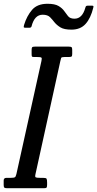

<svg xmlns="http://www.w3.org/2000/svg" viewBox="-72 -997 516 1017"><path d="M-52.5 -17V-41Q-52.5 -55 -37.5 -55H-15.5Q2 -55 6.8 -58Q11.5 -61 15 -75.5L147.5 -674Q151 -688.5 147.2 -691.8Q143.5 -695 124.5 -695H108.5Q99 -695 97.2 -698Q95.5 -701 95.5 -710.5V-732Q95.5 -743.5 98.5 -746.8Q101.5 -750 112.5 -750H292.5Q303 -750 306.8 -747.2Q310.5 -744.5 310.5 -733V-711Q310.5 -700 306.8 -697.5Q303 -695 291.5 -695H269.5Q254 -695 252 -690.2Q250 -685.5 247.5 -673L116 -75Q112.5 -60.5 117 -57.8Q121.5 -55 139.5 -55H155.5Q171.5 -55 174.5 -50.5Q177.5 -46 177.5 -30V-19Q177.5 -8 175 -4Q172.5 0 161.5 0H-33.5Q-45 0 -48.8 -3Q-52.5 -6 -52.5 -17ZM306.5 -840Q267.5 -840 248 -852Q228.5 -864 216 -879.5Q206.5 -892 193.5 -905.5Q180.5 -919 154 -919Q110.5 -919 95 -857Q92.5 -850 83.5 -850H62.5Q54 -850 53.8 -853.8Q53.5 -857.5 55.5 -865Q70 -912.5 97.8 -944.8Q125.5 -977 179.5 -977Q218.5 -977 238.2 -965.2Q258 -953.5 269 -937.5Q277.5 -925.5 288.2 -911.8Q299 -898 322.5 -898Q364 -898 380 -956Q381.5 -962 384 -964.5Q386.5 -967 393.5 -967H415Q422 -967 422.8 -964.5Q423.5 -962 422 -956Q408.5 -900.5 381.2 -870.2Q354 -840 306.5 -840Z"/></svg>

Font: Besley* Condensed
Style: Italic
Weight: 400
Width: 3
Italic angle: -13°
Designer: Owen Earl
Foundry: indestructible type*
Version: Version 3.000; ttfautohint (v1.8.3)